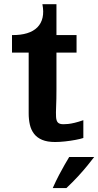

<svg xmlns="http://www.w3.org/2000/svg" viewBox="-20 -677 479 936"><path d="M248.6 15.3Q210.4 15.3 185.4 4.7Q160.3 -5.9 145.9 -24.9Q131.4 -43.8 125.6 -69.2Q119.8 -94.6 119.8 -124.4V-420.6H38.5V-506Q81 -505.5 112.1 -515.1Q143.2 -524.7 162.3 -543.9Q181.3 -563.2 187.6 -591.4Q193.9 -619.6 186.7 -656.5H255.2V-506H353.2V-420.6H255.2V-241.3Q255.2 -191.3 253.6 -158.3Q252.1 -125.2 253.3 -106.3Q254.6 -87.4 262.5 -79.4Q270.5 -71.4 289.3 -71.4Q299.4 -71.4 312.5 -72.7Q325.6 -74 343.6 -78.3Q361.7 -82.6 386.3 -91.1V-4.4Q372.6 0.4 348.3 4.9Q323.9 9.5 297.2 12.4Q270.4 15.3 248.6 15.3ZM303.7 239.8Q333.5 211.9 359.9 183.3Q386.3 154.7 406.5 129.7Q426.8 104.7 439.1 88.4H317.3Q306.9 105.7 294.7 126.9Q282.4 148.1 268 175.6Q253.5 203.1 237.1 239.8Z"/></svg>

Font: Russolo 10pt ExtraLight
Style: Regular
Weight: 200
Designer: Micah Stupak-Hahn
Version: Version 1.000